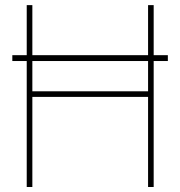

<svg xmlns="http://www.w3.org/2000/svg" viewBox="-20 -748 721 768"><path d="M651.4 -503.9H29.3V-527.3H651.4ZM86.9 -727.5H109.4V-382.8H572.3V-727.5H594.7V0H572.3V-360.4H109.4V0H86.9Z"/></svg>

Font: Intratopia Thin
Style: Regular
Weight: 100
Designer: Rasmus Andersson
Foundry: rsms
Version: Version 3.000;Glyphs 3.2.3 (3260)